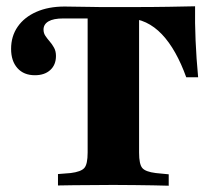

<svg xmlns="http://www.w3.org/2000/svg" viewBox="-20 -591 678 611"><path d="M328.2 -2.4Q302.4 -2.4 272.6 -2Q242.7 -1.6 214.5 -1.6Q186.3 -1.6 164.5 -0.8V-37.1L204.8 -40.3Q237.9 -44.4 248.4 -56.5Q258.9 -68.5 258.9 -105.6V-201.6H422.6V-105.6Q422.6 -68.5 432.7 -56.5Q442.7 -44.4 475.8 -40.3L516.9 -36.3V0Q495.2 -0.8 466.9 -1.2Q438.7 -1.6 408.9 -2Q379 -2.4 352.4 -2.4H340.3ZM258.9 -532.3H181.5Q150 -532.3 134.3 -523Q118.5 -513.7 118.5 -496.8Q118.5 -485.5 124.6 -476.6Q130.6 -467.7 138.3 -458.9Q146 -450 152 -439.1Q158.1 -428.2 158.1 -412.9Q158.1 -384.7 139.9 -368.1Q121.8 -351.6 91.1 -351.6Q55.6 -351.6 35.5 -374.2Q15.3 -396.8 15.3 -435.5Q15.3 -475.8 36.3 -506Q57.3 -536.3 95.6 -553.2Q133.9 -570.2 185.5 -570.2Q199.2 -570.2 213.3 -569.8Q227.4 -569.4 241.5 -569.4Q255.6 -569.4 270.6 -569Q285.5 -568.5 300.8 -568.5H393.5Q466.9 -568.5 516.5 -569.4Q566.1 -570.2 600.8 -571Q600 -518.5 602.4 -462.1Q604.8 -405.6 610.5 -345.2H572.6Q557.3 -387.9 537.9 -422.6Q518.5 -457.3 495.2 -481.9Q471.8 -506.5 444.4 -519.4Q416.9 -532.3 386.3 -532.3ZM258.9 -201.6V-547.6H422.6V-201.6Z"/></svg>

Font: Playfair 9pt Black
Style: Regular
Weight: 900
Designer: Claus Eggers Sørensen
Foundry: Claus Eggers Sørensen
Version: Version 2.203